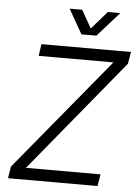

<svg xmlns="http://www.w3.org/2000/svg" viewBox="-60 -940 710 985"><g transform="rotate(5 295.5 -447.0)"><path d="M258 -894 330 -768H407L519 -894H455L375 -802L323 -894ZM19 0H480L490 -61H106L581 -639L591 -700H130L121 -639H506L29 -61Z"/></g></svg>

Font: Arthouse Owned
Style: Italic
Weight: 400
Italic angle: -10°
Designer: Jeremy Tribby
Foundry: Tribby Type
Version: Version 1.000;PS 001.000;hotconv 1.0.88;makeotf.lib2.5.64775